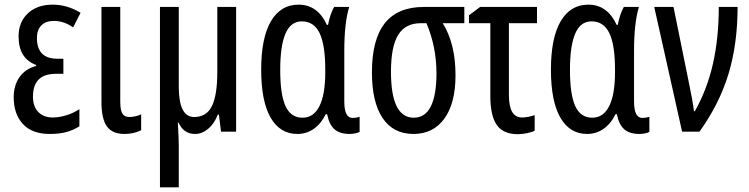

<svg xmlns="http://www.w3.org/2000/svg" viewBox="-20 -567 3225 827"><path d="M253 -249H220Q122 -249 122 -151Q122 -108 145 -84.5Q168 -61 207 -61Q235 -61 266 -70.5Q297 -80 322 -97V-23Q295 -6 265 2Q235 10 194 10Q118 10 78.5 -33Q39 -76 39 -148Q39 -200 64.5 -235.5Q90 -271 136 -283V-287Q60 -315 60 -410Q60 -472 100 -509.5Q140 -547 207 -547Q269 -547 327 -512L295 -449Q255 -477 212 -477Q177 -477 158 -457.5Q139 -438 139 -404Q139 -314 227 -314H253Z M498 -129Q498 -93 507 -78Q516 -63 537 -63Q550 -63 565 -66.5Q580 -70 588 -75V-6Q556 10 516 10Q464 10 440.5 -22.5Q417 -55 417 -128V-537H498Z M997 0H932L923 -73H918Q903 -34 876.5 -12Q850 10 820 10Q771 10 749 -39H746Q750 33 750 58V240H669V-537H750V-194Q750 -63 816 -63Q870 -63 893 -110.5Q916 -158 916 -257V-537H997Z M1105 -267Q1105 -404 1147 -475.5Q1189 -547 1266 -547Q1348 -547 1388 -460H1393Q1402 -507 1419 -537H1484Q1463 -468 1463 -349V-129Q1463 -59 1499 -59Q1514 -59 1529 -64V1Q1523 5 1510 7.5Q1497 10 1486 10Q1444 10 1421 -10Q1398 -30 1389 -75H1383Q1363 -34 1331.5 -12Q1300 10 1261 10Q1186 10 1145.5 -60.5Q1105 -131 1105 -267ZM1381 -256V-267Q1381 -374 1356.5 -424.5Q1332 -475 1280 -475Q1232 -475 1209.5 -422Q1187 -369 1187 -266Q1187 -159 1210 -109.5Q1233 -60 1283 -60Q1331 -60 1356 -110Q1381 -160 1381 -256Z M1761 10Q1674 10 1628 -58.5Q1582 -127 1582 -255Q1582 -397 1637.5 -467Q1693 -537 1805 -537H1980V-467H1887Q1942 -379 1942 -243Q1942 -122 1894 -56Q1846 10 1761 10ZM1762 -60Q1811 -60 1835.5 -108.5Q1860 -157 1860 -251Q1860 -365 1817 -467H1792Q1726 -467 1695 -416.5Q1664 -366 1664 -258Q1664 -60 1762 -60Z M2293 -467H2172V-158Q2172 -61 2228 -61Q2253 -61 2283 -71V-4Q2272 2 2250.5 6.5Q2229 11 2210 11Q2148 11 2120 -28.5Q2092 -68 2092 -153V-467H2000V-501L2048 -537H2293Z M2353 -267Q2353 -404 2395 -475.5Q2437 -547 2514 -547Q2596 -547 2636 -460H2641Q2650 -507 2667 -537H2732Q2711 -468 2711 -349V-129Q2711 -59 2747 -59Q2762 -59 2777 -64V1Q2771 5 2758 7.5Q2745 10 2734 10Q2692 10 2669 -10Q2646 -30 2637 -75H2631Q2611 -34 2579.5 -12Q2548 10 2509 10Q2434 10 2393.5 -60.5Q2353 -131 2353 -267ZM2629 -256V-267Q2629 -374 2604.5 -424.5Q2580 -475 2528 -475Q2480 -475 2457.5 -422Q2435 -369 2435 -266Q2435 -159 2458 -109.5Q2481 -60 2531 -60Q2579 -60 2604 -110Q2629 -160 2629 -256Z M2881 -537 2948 -207Q2964 -132 2969 -88H2973Q3026 -182 3051 -293Q3076 -404 3076 -537H3157Q3157 -378 3118 -249Q3079 -120 2993 0H2918L2798 -537Z"/></svg>

Font: Noto Sans UI Cond
Style: Regular
Weight: 400
Width: 3
Designer: Monotype Design Team
Foundry: Monotype Imaging Inc.
Version: Version 1.001